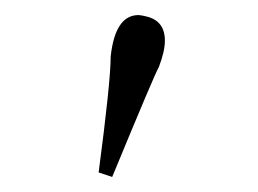

<svg xmlns="http://www.w3.org/2000/svg" viewBox="-20 -696 342 255"><path d="M175 -674Q199 -668 199 -642Q199 -628 191 -607Q186 -599 129 -461L111 -467Q127 -588 127 -621Q133 -676 164 -676Q167 -676 175 -674Z"/></svg>

Font: GFS Baskerville
Style: Regular
Weight: 400
Designer: George Matthiopoulos
Foundry: George Matthiopoulos
Version: Version 1.0